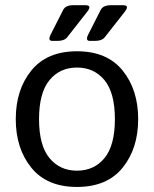

<svg xmlns="http://www.w3.org/2000/svg" viewBox="-20 -721 601 749"><path d="M41.5 -256.3Q41.5 -371.1 102.3 -446Q163.1 -521 280.3 -521Q397.5 -521 458.3 -446Q519 -371.1 519 -256.3Q519 -141.6 458.3 -66.7Q397.5 8.3 280.3 8.3Q163.1 8.3 102.3 -66.7Q41.5 -141.6 41.5 -256.3ZM132.3 -256.3Q132.3 -153.8 172.9 -104.5Q213.4 -55.2 280.3 -55.2Q347.2 -55.2 387.7 -104.5Q428.2 -153.8 428.2 -256.3Q428.2 -358.9 387.7 -408.2Q347.2 -457.5 280.3 -457.5Q213.4 -457.5 172.9 -408.2Q132.3 -358.9 132.3 -256.3ZM184.1 -561.5Q165 -561.5 178.2 -587.4L226.6 -682.6Q235.8 -700.7 266.1 -700.7H313.5Q340.3 -700.7 320.3 -675.3L242.2 -575.7Q231 -561.5 204.6 -561.5ZM330.6 -561.5Q311.5 -561.5 324.7 -587.4L373 -682.6Q382.3 -700.7 412.6 -700.7H460Q486.8 -700.7 466.8 -675.3L388.7 -575.7Q377.4 -561.5 351.1 -561.5Z"/></svg>

Font: Istok Web
Style: Regular
Weight: 400
Designer: Andrey V. Panov
Foundry: Andrey V. Panov
Version: Version 1.0.2g